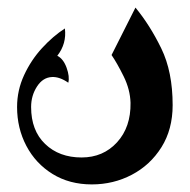

<svg xmlns="http://www.w3.org/2000/svg" viewBox="-20 -282 500 506"><path d="M222 204Q163 204 118.5 176.5Q74 149 49.5 102.5Q25 56 25 0Q25 -44 43.5 -84Q62 -124 91 -155.5Q120 -187 151 -207Q156 -167 131 -135Q147 -127 155.5 -103.5Q164 -80 160 -64Q137 -80 117 -79Q93 -78 77.5 -54Q62 -30 62 0Q62 62 99 97.5Q136 133 195 133Q252 133 288.5 93Q325 53 324 -11Q323 -46 306 -80.5Q289 -115 274 -137L337 -262Q375 -216 405 -154.5Q435 -93 435 -5Q435 59 405.5 106Q376 153 327.5 178.5Q279 204 222 204Z"/></svg>

Font: Reem Kufi SemiBold
Style: Regular
Weight: 600
Designer: Khaled Hosny
Version: Version 1.001